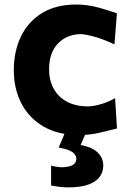

<svg xmlns="http://www.w3.org/2000/svg" viewBox="-20 -586 577 850"><path d="M329.3 11.9Q376.4 11.9 421.2 1.6Q466 -8.7 497.9 -17.1L489.5 -151.4Q457.5 -133.5 424.7 -124.2Q391.9 -114.9 367.1 -114.9Q312.5 -115.8 274.8 -136.7Q237 -157.6 217.2 -194.3Q197.3 -231.1 197.3 -279.5Q197.3 -351 235.2 -391.9Q273.2 -432.8 334.9 -435Q354.7 -435 394.4 -424.5Q434.2 -414.1 486.7 -389.5L497.6 -526.8Q463.8 -539.4 415.3 -552.7Q366.9 -566 317.6 -566Q227.5 -566 165.9 -528Q104.3 -490 72.7 -424.3Q41.1 -358.5 41.1 -275Q41.1 -192.5 75 -127.6Q108.8 -62.7 173.4 -25.4Q238 11.9 329.3 11.9ZM281 243.6Q339 243.6 373.1 230.4Q407.2 217.3 422.2 195.5Q437.2 173.7 437.2 146.9Q437.2 114 413.4 90Q389.5 66 337.1 55.7L361.3 0V-28.3H280.1L239.9 67.2Q286.3 75.6 302.1 88.4Q318 101.3 318 116.9Q318 134.1 303.7 143.4Q289.3 152.8 257.3 154.5Q244.9 154.5 229.7 152.1Q214.6 149.7 206.2 147.3V235.6Q218.7 237.8 240.9 240.7Q263 243.6 281 243.6Z"/></svg>

Font: Pinar-VF
Style: Regular
Weight: 300
Designer: Amin Abedi
Version: Version 3.0